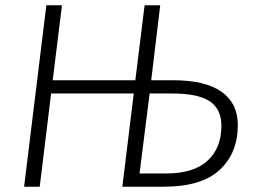

<svg xmlns="http://www.w3.org/2000/svg" viewBox="-20 -705 958 725"><path d="M634 -402Q755 -402 816.5 -358.5Q878 -315 878 -233Q878 -127 809.5 -63.5Q741 0 599 0H442L485 -352H173L130 0H71L155 -685H214L179 -402H491L526 -685H585L551 -402ZM507 -50H608Q711 -50 763.5 -98Q816 -146 816 -230Q816 -293 772 -322.5Q728 -352 630 -352H545Z"/></svg>

Font: Glekhifnjqigglhiwekvrgaqftz
Style: Regular
Weight: 300
Italic angle: -8°
Designer: Carrois Corporate & Edenspiekermann
Foundry: Carrois Corporate GbR & Edenspiekermann AG
Version: Version 2.001